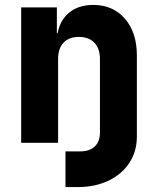

<svg xmlns="http://www.w3.org/2000/svg" viewBox="-20 -580 640 780"><path d="M536 -355V-25Q536 35 505.5 81.5Q475 128 420.5 154Q366 180 296 180H246V35H306Q344 35 365 15Q386 -5 386 -41V-340Q386 -383 363.5 -406.5Q341 -430 300 -430Q260 -430 238 -406.5Q216 -383 216 -340V0H66V-550H211V-445H214Q224 -499 262 -529.5Q300 -560 359 -560Q439 -560 487.5 -504Q536 -448 536 -355Z"/></svg>

Font: JetBrains Mono Extra Bold
Style: Regular
Weight: 800
Monospace: yes
Designer: Philipp Nurullin, Konstantin Bulenkov
Foundry: JetBrains
Version: 2.002